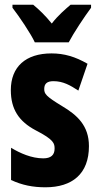

<svg xmlns="http://www.w3.org/2000/svg" viewBox="-20 -786 421 816"><path d="M128 -606H272C293 -646 338 -714 367 -753V-766H280C257 -746 228 -722 200 -686C173 -720 143 -748 121 -766H33V-753C61 -717 111 -643 128 -606ZM358 -165C358 -252 308 -297 244 -335C175 -377 168 -387 168 -408C168 -431 181 -441 207 -441C249 -441 279 -423 313 -401L352 -515C300 -545 253 -559 199 -559C89 -559 26 -502 26 -403C26 -322 60 -270 132 -232C210 -192 212 -176 212 -154C212 -127 196 -113 164 -113C114 -113 65 -135 27 -158V-21C74 1 120 10 173 10C287 10 358 -47 358 -165Z"/></svg>

Font: Noto Sans Kannada ExtraCondensed ExtraBold
Style: Regular
Weight: 800
Width: 2
Designer: Jelle Bosma - Monotype Design Team
Foundry: Monotype Imaging Inc.
Version: Version 2.005